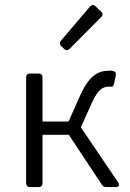

<svg xmlns="http://www.w3.org/2000/svg" viewBox="-20 -758 526 778"><path d="M389.6 -710.9 367.2 -732.4C359.4 -740.2 351.6 -739.3 344.7 -731.4L226.6 -592.8C220.7 -585 221.7 -577.1 228.5 -570.3L240.2 -559.6C247.1 -552.7 254.9 -552.7 261.7 -559.6L390.6 -689.5C397.5 -696.3 397.5 -703.1 389.6 -710.9ZM307.6 -242.2 352.5 -341.8C377.9 -398.4 398.4 -407.2 423.8 -407.2C426.8 -407.2 429.7 -407.2 431.6 -406.2C436.5 -406.2 440.4 -410.2 442.4 -419.9L449.2 -452.1C451.2 -461.9 447.3 -468.8 437.5 -470.7C433.6 -471.7 429.7 -471.7 425.8 -471.7C377.9 -471.7 342.8 -454.1 305.7 -373L257.8 -265.6H152.3V-444.3C152.3 -454.1 146.5 -460 136.7 -460H101.6C91.8 -460 85.9 -454.1 85.9 -444.3V-15.6C85.9 -5.9 91.8 0 101.6 0H136.7C146.5 0 152.3 -5.9 152.3 -15.6V-211.9H258.8L392.6 -9.8C397.5 -2 403.3 0 411.1 0H449.2C461.9 0 465.8 -7.8 459 -18.6Z"/></svg>

Font: Ed Sans Neue Light
Style: Regular
Weight: 300
Designer: Stephen Hutchings
Version: Version 1.004;PS 001.004;hotconv 1.0.88;makeotf.lib2.5.64775